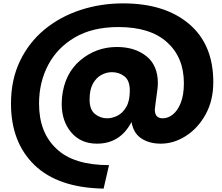

<svg xmlns="http://www.w3.org/2000/svg" viewBox="-20 -842 1311 1136"><path d="M593 274Q323 269 184 134.5Q45 0 45 -229Q45 -370 98 -480.5Q151 -591 243 -667Q335 -743 455 -782.5Q575 -822 708 -822Q955 -822 1098.5 -700.5Q1242 -579 1242 -356Q1242 -248 1197 -166Q1152 -84 1080.5 -38Q1009 8 931 8Q864 8 817 -22.5Q770 -53 758 -120Q691 8 554 8Q458 8 401.5 -58.5Q345 -125 345 -228L347 -267Q362 -407 455.5 -485.5Q549 -564 672 -564Q777 -564 845.5 -510Q914 -456 914 -350Q914 -331 911 -310Q898 -217 896 -193Q896 -142 943 -142Q974 -142 1002.5 -164.5Q1031 -187 1049.5 -233.5Q1068 -280 1068 -350Q1068 -502 968.5 -592Q869 -682 681 -682Q528 -682 423.5 -621Q319 -560 265 -457.5Q211 -355 211 -229Q211 -57 315 39Q416 135 625 135ZM614 -142Q644 -142 675 -157.5Q706 -173 727 -209Q748 -245 748 -306Q748 -366 716 -390.5Q684 -415 642 -415Q610 -415 579.5 -398.5Q549 -382 529.5 -346.5Q510 -311 510 -253Q510 -193 542 -167.5Q574 -142 614 -142Z"/></svg>

Font: Ulagadi Sans
Style: Bold
Weight: 700
Designer: Ninad Kale (Devanagari), Jonny Pinhorn (Latin)
Foundry: Indian Type Foundry
Version: Version 3.01;March 29, 2020;FontCreator 12.0.0.2522 64-bit; 